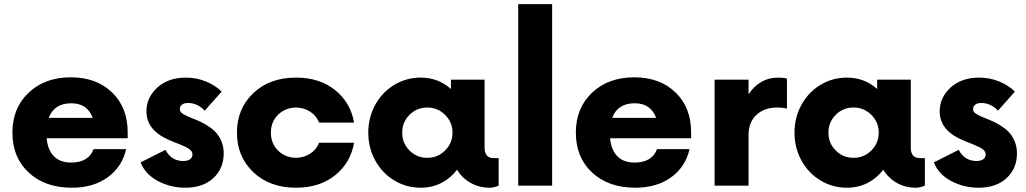

<svg xmlns="http://www.w3.org/2000/svg" viewBox="-20 -876 4843 906"><path d="M582.5 -251.5V-223.6H200.2Q205.1 -168.9 234.1 -138.9Q263.2 -108.9 316.4 -108.9Q357.4 -108.9 384.3 -125.5Q411.1 -142.1 421.4 -172.4H575.2Q556.2 -88.9 488.5 -39.6Q420.9 9.8 318.8 9.8Q192.9 9.8 115.7 -61.5Q38.6 -132.8 38.6 -250Q38.6 -366.7 115.5 -439Q192.4 -511.2 314 -511.2Q435.1 -511.2 508.8 -439.9Q582.5 -368.7 582.5 -251.5ZM316.4 -388.7Q235.8 -388.7 210 -319.8H417.5Q392.1 -388.7 316.4 -388.7Z M854.5 9.8Q784.7 9.8 724.9 -22Q665 -53.7 643.6 -109.9L760.7 -168.9Q788.6 -116.2 844.7 -116.2Q864.7 -116.2 876.5 -124.5Q888.2 -132.8 888.2 -147.5Q888.2 -160.6 875 -171.1Q861.8 -181.6 828.6 -194.8Q766.1 -218.3 738.8 -235.8Q670.9 -279.3 670.9 -350.1Q670.9 -416 722.4 -462.9Q773.9 -509.8 856.9 -509.8Q907.2 -509.8 951.9 -491.5Q996.6 -473.1 1025.9 -443.8L945.8 -353.5Q933.6 -368.7 912.4 -379.4Q891.1 -390.1 868.2 -390.1Q848.6 -390.1 838.6 -382.1Q828.6 -374 828.6 -361.3Q828.6 -354.5 831.5 -349.4Q834.5 -344.2 842.5 -339.1Q850.6 -334 858.4 -330.3Q866.2 -326.7 882.3 -319.8Q907.7 -310.1 926 -301.5Q944.3 -293 966.6 -278.1Q988.8 -263.2 1002.7 -246.6Q1016.6 -230 1026.1 -205.6Q1035.6 -181.2 1035.6 -152.3Q1035.6 -80.6 986.6 -35.4Q937.5 9.8 854.5 9.8Z M1377 9.8Q1252.4 9.8 1175.3 -63.5Q1098.1 -136.7 1098.1 -250Q1098.1 -363.3 1175.3 -436.5Q1252.4 -509.8 1377 -509.8Q1487.8 -509.8 1561 -451.2Q1634.3 -392.6 1650.9 -297.4H1485.8Q1473.6 -329.1 1444.6 -348.4Q1415.5 -367.7 1377 -368.7Q1325.2 -367.7 1291.7 -334.2Q1258.3 -300.8 1258.3 -250Q1258.3 -199.2 1291.7 -165.8Q1325.2 -132.3 1377 -131.3Q1415.5 -132.3 1444.6 -151.6Q1473.6 -170.9 1485.8 -202.6H1650.9Q1634.3 -107.4 1561 -48.8Q1487.8 9.8 1377 9.8Z M2310.5 -129.9H2333V0Q2310.5 9.8 2290.5 9.8Q2241.2 9.8 2200.9 -12.9Q2160.6 -35.6 2136.7 -75.2Q2106 -34.7 2062.3 -12.5Q2018.6 9.8 1965.3 9.8Q1897 9.8 1840.1 -24.7Q1783.2 -59.1 1750.5 -118.9Q1717.8 -178.7 1717.8 -250Q1717.8 -321.3 1750.5 -381.1Q1783.2 -440.9 1840.1 -475.3Q1897 -509.8 1965.3 -509.8Q2047.9 -509.8 2107.9 -456.1V-500H2266.6V-178.7Q2266.6 -129.9 2310.5 -129.9ZM1996.6 -131.3Q2045.4 -131.3 2080.3 -166Q2115.2 -200.7 2115.2 -250Q2115.2 -299.3 2080.3 -334Q2045.4 -368.7 1996.6 -368.7Q1946.8 -368.7 1912.4 -334.2Q1877.9 -299.8 1877.9 -250Q1877.9 -200.2 1912.4 -165.8Q1946.8 -131.3 1996.6 -131.3Z M2425.3 0V-856.4H2585.4V0Z M3241.2 -251.5V-223.6H2858.9Q2863.8 -168.9 2892.8 -138.9Q2921.9 -108.9 2975.1 -108.9Q3016.1 -108.9 3043 -125.5Q3069.8 -142.1 3080.1 -172.4H3233.9Q3214.8 -88.9 3147.2 -39.6Q3079.6 9.8 2977.5 9.8Q2851.6 9.8 2774.4 -61.5Q2697.3 -132.8 2697.3 -250Q2697.3 -366.7 2774.2 -439Q2851.1 -511.2 2972.7 -511.2Q3093.8 -511.2 3167.5 -439.9Q3241.2 -368.7 3241.2 -251.5ZM2975.1 -388.7Q2894.5 -388.7 2868.7 -319.8H3076.2Q3050.8 -388.7 2975.1 -388.7Z M3651.9 -509.8Q3679.2 -509.8 3693.4 -504.9V-363.8Q3670.9 -368.7 3647 -368.7Q3586.9 -368.7 3549.6 -334Q3512.2 -299.3 3512.2 -238.8V0H3352.1V-500H3512.2V-431.2Q3564.9 -509.8 3651.9 -509.8Z M4321.8 -129.9H4344.2V0Q4321.8 9.8 4301.8 9.8Q4252.4 9.8 4212.2 -12.9Q4171.9 -35.6 4147.9 -75.2Q4117.2 -34.7 4073.5 -12.5Q4029.8 9.8 3976.6 9.8Q3908.2 9.8 3851.3 -24.7Q3794.4 -59.1 3761.7 -118.9Q3729 -178.7 3729 -250Q3729 -321.3 3761.7 -381.1Q3794.4 -440.9 3851.3 -475.3Q3908.2 -509.8 3976.6 -509.8Q4059.1 -509.8 4119.1 -456.1V-500H4277.8V-178.7Q4277.8 -129.9 4321.8 -129.9ZM4007.8 -131.3Q4056.6 -131.3 4091.6 -166Q4126.5 -200.7 4126.5 -250Q4126.5 -299.3 4091.6 -334Q4056.6 -368.7 4007.8 -368.7Q3958 -368.7 3923.6 -334.2Q3889.2 -299.8 3889.2 -250Q3889.2 -200.2 3923.6 -165.8Q3958 -131.3 4007.8 -131.3Z M4597.7 9.8Q4527.8 9.8 4468 -22Q4408.2 -53.7 4386.7 -109.9L4503.9 -168.9Q4531.7 -116.2 4587.9 -116.2Q4607.9 -116.2 4619.6 -124.5Q4631.3 -132.8 4631.3 -147.5Q4631.3 -160.6 4618.2 -171.1Q4605 -181.6 4571.8 -194.8Q4509.3 -218.3 4481.9 -235.8Q4414.1 -279.3 4414.1 -350.1Q4414.1 -416 4465.6 -462.9Q4517.1 -509.8 4600.1 -509.8Q4650.4 -509.8 4695.1 -491.5Q4739.7 -473.1 4769 -443.8L4689 -353.5Q4676.8 -368.7 4655.5 -379.4Q4634.3 -390.1 4611.3 -390.1Q4591.8 -390.1 4581.8 -382.1Q4571.8 -374 4571.8 -361.3Q4571.8 -354.5 4574.7 -349.4Q4577.6 -344.2 4585.7 -339.1Q4593.8 -334 4601.6 -330.3Q4609.4 -326.7 4625.5 -319.8Q4650.9 -310.1 4669.2 -301.5Q4687.5 -293 4709.7 -278.1Q4731.9 -263.2 4745.8 -246.6Q4759.8 -230 4769.3 -205.6Q4778.8 -181.2 4778.8 -152.3Q4778.8 -80.6 4729.7 -35.4Q4680.7 9.8 4597.7 9.8Z"/></svg>

Font: Now
Style: Bold
Weight: 700
Designer: Alfredo Marco Pradil
Foundry: Alfredo Marco Pradil
Version: Version 1.002;PS 001.002;hotconv 1.0.88;makeotf.lib2.5.64775